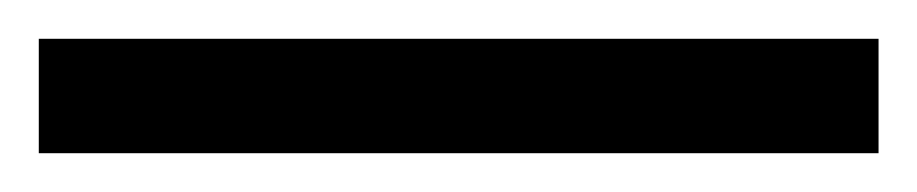

<svg xmlns="http://www.w3.org/2000/svg" viewBox="-25 -839 473 99"><path d="M-5 -760H428V-819H-5Z"/></svg>

Font: Noto Serif Armenian SemiCondensed
Style: Regular
Weight: 400
Width: 4
Designer: Monotype Design Team
Foundry: Monotype Imaging Inc.
Version: Version 2.008